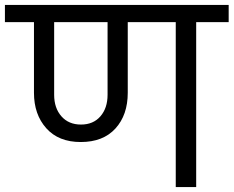

<svg xmlns="http://www.w3.org/2000/svg" viewBox="-47 -760 949 780"><path d="M390 -375V-670H173V-375Q173 -321 202.5 -287.5Q232 -254 282 -254Q332 -254 361 -287.5Q390 -321 390 -375ZM-27 -670V-740H882V-670H750V0H667V-670H472V-383Q472 -293 422 -238Q372 -183 281 -183Q191 -183 141 -239Q91 -295 91 -383V-670Z"/></svg>

Font: SVN-Poppins
Style: Regular
Weight: 400
Designer: Ninad Kale (Devanagari), Jonny Pinhorn (Latin)
Foundry: Indian Type Foundry
Version: Version 3.002 2017